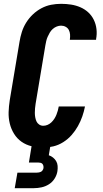

<svg xmlns="http://www.w3.org/2000/svg" viewBox="-20 -763 540 1003"><path d="M206 8Q175 8 145.5 1Q116 -6 92.5 -22.5Q69 -39 53.5 -64Q38 -89 31 -118Q24 -147 25 -177.5Q26 -208 31 -240L82 -545Q86 -570 94 -595.5Q102 -621 116.5 -644.5Q131 -668 151.5 -687.5Q172 -707 196.5 -720Q221 -733 247 -738Q273 -743 299 -743Q326 -743 351.5 -739Q377 -735 400 -725Q423 -715 441 -698.5Q459 -682 470 -659.5Q481 -637 484 -611Q487 -585 482 -559Q482 -558 482 -557Q482 -556 482 -555H345Q345 -556 345 -556Q345 -556 345 -557Q347 -570 346 -583Q345 -596 339.5 -606.5Q334 -617 323 -623Q312 -629 299 -629Q288 -629 276.5 -624.5Q265 -620 255.5 -611.5Q246 -603 240 -592.5Q234 -582 229 -571Q224 -560 221.5 -548.5Q219 -537 217 -526L166 -221Q164 -209 163 -197Q162 -185 162 -173.5Q162 -162 164 -150.5Q166 -139 170.5 -129Q175 -119 184.5 -112.5Q194 -106 206 -106Q217 -106 228 -110.5Q239 -115 248 -123.5Q257 -132 263.5 -142Q270 -152 274.5 -163Q279 -174 282 -185Q285 -196 287 -207H424Q419 -181 410 -155Q401 -129 387 -104Q373 -79 354 -57.5Q335 -36 310.5 -20.5Q286 -5 259 1.5Q232 8 206 8ZM57 220 71 139H171Q176 139 182 138Q188 137 193.5 134.5Q199 132 202.5 126.5Q206 121 207 116Q208 109 206.5 103Q205 97 201.5 93Q198 89 192 87.5Q186 86 180 86H131L145 0H243L235 48Q247 52 257 60Q267 68 273.5 79Q280 90 281 103.5Q282 117 280 131Q277 151 265.5 169.5Q254 188 236 199.5Q218 211 197.5 215.5Q177 220 157 220Z"/></svg>

Font: Iosevka SS04 Heavy Oblique
Style: Regular
Weight: 900
Italic angle: -9°
Monospace: yes
Designer: Belleve Invis
Foundry: Belleve Invis
Version: Version 19.0.0; ttfautohint (v1.8.4)